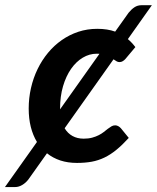

<svg xmlns="http://www.w3.org/2000/svg" viewBox="-92 -634 618 756"><path d="M299.5 -422Q297 -422.5 294.2 -422.5Q291.5 -422.5 288.5 -422.5Q260 -422.5 234 -407Q208 -391.5 188 -363Q168 -334.5 156.2 -294.5Q144.5 -254.5 144.5 -206V-203.5ZM401.5 -401.5Q397.5 -397 391.5 -393.2Q385.5 -389.5 378.5 -389.5Q372 -389.5 366.8 -392.8Q361.5 -396 355 -400.5L162.5 -129Q174.5 -109 193.5 -98.5Q212.5 -88 237.5 -88Q256.5 -88 271 -92Q285.5 -96 296.8 -101.8Q308 -107.5 316.5 -114.2Q325 -121 332.5 -126.8Q340 -132.5 346.8 -136.5Q353.5 -140.5 361.5 -140.5Q368 -140.5 373.8 -137.2Q379.5 -134 384 -129L415 -91Q389.5 -63 366.2 -44Q343 -25 319 -13.5Q295 -2 268.8 2.8Q242.5 7.5 211 7.5Q175 7.5 145.5 -2.2Q116 -12 93 -30.5L19.5 73Q9 86.5 -4.8 94.5Q-18.5 102.5 -32 102.5H-72.5L53.5 -75Q37.5 -101.5 29.2 -134.5Q21 -167.5 21 -206.5Q21 -248 30 -287.5Q39 -327 56 -362Q73 -397 97 -426Q121 -455 151 -476Q181 -497 216.2 -508.8Q251.5 -520.5 291 -520.5Q331.5 -520.5 361.5 -509.5L414.5 -584Q425 -597 437.2 -605.2Q449.5 -613.5 465.5 -613.5H506L411.5 -480Q428 -466 441 -448.5Z"/></svg>

Font: Lato 2
Style: Bold Italic
Weight: 700
Italic angle: -7°
Designer: Lukasz Dziedzic with Adam Twardoch and Botio Nikoltchev
Foundry: tyPoland Lukasz Dziedzic
Version: Version 2.015; 2015-08-06; http://www.latofonts.com/